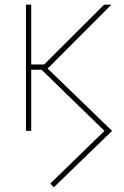

<svg xmlns="http://www.w3.org/2000/svg" viewBox="-20 -561 530 823"><path d="M210.9 241.7 195.3 226.1 427.7 0 151.9 -268.1 178.2 -272.9 460.4 0ZM91.3 0V-541H113.8V0ZM99.1 -262.2V-284.7H169.4L426.3 -541H457.5L179.2 -262.2Z"/></svg>

Font: Inter 17pt Thin
Style: Regular
Weight: 250
Version: Version 4.001;git-66647c0bb